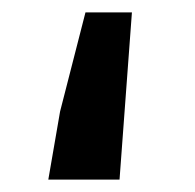

<svg xmlns="http://www.w3.org/2000/svg" viewBox="-20 -290 315 310"><path d="M58 0 77 -110 118 -270H193L173 0Z"/></svg>

Font: Giro Semibold
Style: Regular
Weight: 600
Designer: Paul D. Hunt
Foundry: Adobe Systems Incorporated
Version: Version 1.000;PS 1.0;hotconv 1.0.88;makeotf.lib2.5.647800